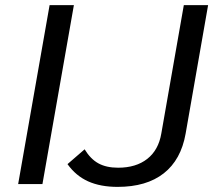

<svg xmlns="http://www.w3.org/2000/svg" viewBox="-20 -720 834 751"><path d="M174 -700H269L146 0H51ZM244 -78 311 -136Q334 -98 365 -81Q396 -64 442 -64Q512 -64 556 -98.5Q600 -133 611 -198L699 -700H794L706 -197Q688 -95 620.5 -42Q553 11 440 11Q373 11 325 -10.5Q277 -32 244 -78Z"/></svg>

Font: KoHo Medium
Style: Italic
Weight: 500
Italic angle: -10°
Designer: Cadson Demak & Katatrad Team
Foundry: Cadson Demak Co.,Ltd.
Version: Version 1.000